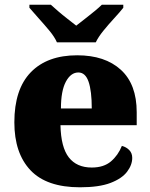

<svg xmlns="http://www.w3.org/2000/svg" viewBox="-20 -786 638 816"><path d="M320 10Q178 10 109.5 -62.5Q41 -135 41 -266Q41 -407 111 -479Q181 -551 308 -551Q426 -551 493.5 -489.5Q561 -428 561 -309V-254H237Q239 -160 272.5 -117Q306 -74 370 -74Q421 -74 451.5 -100Q482 -126 498 -166Q517 -161 529.5 -148Q542 -135 542 -115Q542 -85 520 -56Q498 -27 449.5 -8.5Q401 10 320 10ZM370 -325Q370 -399 356.5 -438.5Q343 -478 313 -478Q281 -478 260 -439Q239 -400 239 -325ZM222 -606Q212 -629 190 -655.5Q168 -682 144.5 -708Q121 -734 105 -753V-766H196Q207 -756 226.5 -739Q246 -722 267.5 -705.5Q289 -689 304 -677Q319 -689 340.5 -705.5Q362 -722 382.5 -739Q403 -756 413 -766H504V-753Q489 -734 465 -708Q441 -682 419.5 -655.5Q398 -629 387 -606Z"/></svg>

Font: Noto Serif Khmer Black
Style: Regular
Weight: 900
Version: Version 2.003